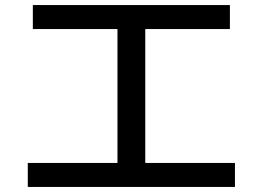

<svg xmlns="http://www.w3.org/2000/svg" viewBox="-20 -740 1040 760"><path d="M90 0V-95H445V-625H110V-720H890V-625H555V-95H910V0Z"/></svg>

Font: M PLUS 1 Code Medium
Style: Regular
Weight: 500
Designer: Coji Morishita
Foundry: UNDERFOREST DESIGN
Version: Version 1.002